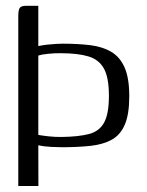

<svg xmlns="http://www.w3.org/2000/svg" viewBox="-20 -523 498 651"><path d="M42 107.7V-468.5Q42 -490.6 47.6 -497Q53.2 -503.3 68.2 -503.3H109.9V-366.8Q123.1 -369.7 140 -371.6Q157 -373.5 171.5 -374.2Q186.1 -374.9 192.3 -374.9Q244.9 -374.9 286.2 -369.8Q327.6 -364.7 357.4 -347.1Q387.1 -329.5 402.7 -293.6Q418.3 -257.7 418.3 -197Q418.3 -135.7 403.3 -100.7Q388.4 -65.7 359.2 -49.5Q329.9 -33.2 287.2 -28.5Q244.4 -23.8 189 -23.8Q178.8 -23.8 154.3 -24.9Q129.7 -26 109.9 -30.5L110.2 107.7ZM349.3 -198Q349.3 -259.7 332.5 -290.3Q315.7 -320.9 280.2 -331.6Q244.8 -342.4 186.5 -342.6Q165.5 -342.9 143.3 -340.6Q121.1 -338.4 109.9 -334.7V-65.5Q125.8 -62.8 146.3 -60.6Q166.7 -58.4 188.6 -58.6Q246.5 -59.4 281.8 -68.6Q317 -77.8 333.1 -107.6Q349.3 -137.3 349.3 -198Z"/></svg>

Font: Genos Thin
Style: Regular
Weight: 100
Designer: Robert E. Leuschke
Foundry: Robert E. Leuschke
Version: Version 1.010